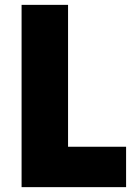

<svg xmlns="http://www.w3.org/2000/svg" viewBox="-20 -770 539 790"><path d="M260 -166.2H498.8V0H68.8V-750H260Z"/></svg>

Font: Now Alt Black
Style: Regular
Weight: 900
Designer: Alfredo Marco Pradil
Foundry: Alfredo Marco Pradil
Version: Version 1.002;PS 001.002;hotconv 1.0.88;makeotf.lib2.5.64775